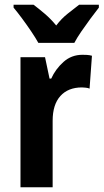

<svg xmlns="http://www.w3.org/2000/svg" viewBox="-20 -786 435 806"><path d="M326 -556Q334 -556 344.5 -555.5Q355 -555 366 -552L356 -414Q350 -417 339 -418Q328 -419 324 -419Q266 -419 233.5 -383Q201 -347 201 -279V0H66V-546H169L188 -456H195Q213 -496 246.5 -526Q280 -556 326 -556ZM141 -606Q130 -626 111.5 -653.5Q93 -681 73 -708Q53 -735 37 -754V-766H121Q141 -751 167 -729Q193 -707 216 -679Q238 -708 264 -728.5Q290 -749 312 -766H395V-754Q380 -735 360 -708Q340 -681 321.5 -654Q303 -627 292 -606Z"/></svg>

Font: Noto Sans Gurmukhi Condensed
Style: Bold
Weight: 700
Width: 3
Designer: Jelle Bosma - Monotype Design Team
Foundry: Monotype Imaging Inc.
Version: Version 2.004; ttfautohint (v1.8.4.7-5d5b)